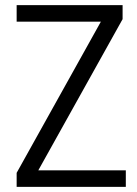

<svg xmlns="http://www.w3.org/2000/svg" viewBox="-20 -725 531 745"><path d="M44.6 0V-54.3L386.6 -668.2V-640.9H44.6V-705H455.7V-650.7L113.7 -37.3V-64.1H468.2V0Z"/></svg>

Font: Nunito Sans 12pt ExtraLight Condensed
Style: Regular
Weight: 200
Width: 3
Version: Version 3.101;gftools[0.9.27]